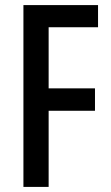

<svg xmlns="http://www.w3.org/2000/svg" viewBox="-20 -734 435 754"><path d="M171 0V-299H353V-387H171V-627H365V-714H72V0Z"/></svg>

Font: Noto Sans Sinhala UI ExtraCondensed Medium
Style: Regular
Weight: 500
Width: 2
Designer: Jelle Bosma - Monotype Design Team
Foundry: Monotype Imaging Inc.
Version: Version 2.006